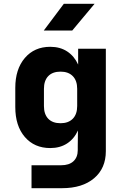

<svg xmlns="http://www.w3.org/2000/svg" viewBox="-20 -805 640 1005"><path d="M145 180V60H300Q342 60 364.5 39Q387 18 387 -19V-40L388 -122Q368 -78 331 -54Q294 -30 243 -30Q160 -30 110 -88Q60 -146 60 -245V-345Q60 -443 110 -501.5Q160 -560 243 -560Q295 -560 332 -535.5Q369 -511 389 -467V-550H534V-14Q534 76 472.5 128Q411 180 305 180ZM297 -160Q338 -160 361 -183.5Q384 -207 384 -250V-340Q384 -383 361 -406.5Q338 -430 297 -430Q255 -430 232.5 -406.5Q210 -383 210 -340V-250Q210 -207 232.5 -183.5Q255 -160 297 -160ZM209 -645 314 -785H475L358 -645Z"/></svg>

Font: JetBrains Mono NL ExtraBold
Style: Regular
Weight: 800
Designer: Philipp Nurullin, Konstantin Bulenkov
Foundry: JetBrains
Version: Version 2.304; ttfautohint (v1.8.4.7-5d5b)